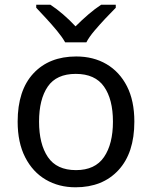

<svg xmlns="http://www.w3.org/2000/svg" viewBox="-20 -786 645 816"><path d="M551 -269Q551 -136 483.5 -63Q416 10 301 10Q230 10 174.5 -22.5Q119 -55 87 -117.5Q55 -180 55 -269Q55 -402 122 -474Q189 -546 304 -546Q377 -546 432.5 -513.5Q488 -481 519.5 -419.5Q551 -358 551 -269ZM146 -269Q146 -174 183.5 -118.5Q221 -63 303 -63Q384 -63 422 -118.5Q460 -174 460 -269Q460 -364 422 -418Q384 -472 302 -472Q220 -472 183 -418Q146 -364 146 -269ZM257 -606Q244 -629 222 -655.5Q200 -682 176 -708Q152 -734 134 -753V-766H194Q220 -749 248 -725Q276 -701 301 -674Q328 -701 356 -725Q384 -749 410 -766H472V-753Q453 -734 428.5 -708Q404 -682 381.5 -655.5Q359 -629 347 -606Z"/></svg>

Font: Noto IKEA Arabic
Style: Regular
Weight: 400
Designer: Monotype Design Team
Foundry: Monotype Imaging Inc.
Version: Version 1.200